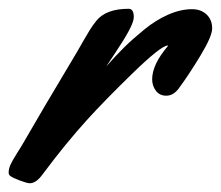

<svg xmlns="http://www.w3.org/2000/svg" viewBox="-53 -418 505 439"><path d="M432.1 -353Q432.1 -335 405 -290.3Q377.9 -245.6 355 -214.8Q342.8 -199.2 327.1 -199.2Q312 -199.2 303.5 -210.4Q294.9 -221.7 294.9 -236.8Q294.9 -270.5 331.1 -313L330.1 -314Q314 -312.5 250.2 -250.5Q186.5 -188.5 147.9 -146Q97.2 -90.3 44.9 -20Q29.8 1 15.1 1Q8.8 1 -8.5 -5.6Q-25.9 -12.2 -29.8 -16.1Q-33.2 -18.1 -33.2 -23.9Q-33.2 -31.7 -29.3 -40.8Q-25.4 -49.8 -14.9 -66.4Q-4.4 -83 -3.9 -84Q38.1 -157.2 124 -300.8Q127.9 -307.6 136.7 -323Q145.5 -338.4 152.3 -349.4Q159.2 -360.4 167 -370.1Q189 -397.9 241.2 -397.9Q252.9 -397.9 252.9 -378.9Q252.9 -368.7 241.9 -348.1Q231 -327.6 210.4 -296.9L189.9 -266.1Q211.4 -290.5 230.5 -309.3Q249.5 -328.1 276.4 -350.1Q303.2 -372.1 331.5 -384.5Q359.9 -397 386.2 -397Q406.2 -397 419.2 -385Q432.1 -373 432.1 -353Z"/></svg>

Font: Yellowtail
Style: Regular
Weight: 400
Designer: Astigmatic (AOETI)
Foundry: Astigmatic (AOETI)
Version: Version 1.000